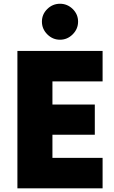

<svg xmlns="http://www.w3.org/2000/svg" viewBox="-20 -1028 622 1048"><path d="M376.9 -840.6Q347.5 -811.2 307.5 -811.2Q267.5 -811.2 238.1 -840.6Q208.8 -870 208.8 -910Q208.8 -950 238.1 -978.8Q267.5 -1007.5 307.5 -1007.5Q347.5 -1007.5 376.9 -978.8Q406.2 -950 406.2 -910Q406.2 -870 376.9 -840.6ZM540 -583.8H266.2V-457.5H497.5V-292.5H266.2V-166.2H540V0H75V-750H540Z"/></svg>

Font: Now Alt Black
Style: Regular
Weight: 900
Designer: Alfredo Marco Pradil
Foundry: Alfredo Marco Pradil
Version: Version 1.002;PS 001.002;hotconv 1.0.88;makeotf.lib2.5.64775